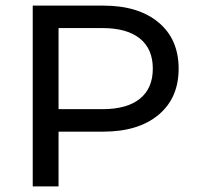

<svg xmlns="http://www.w3.org/2000/svg" viewBox="-20 -664 704 684"><path d="M544.6 -584.2C496.8 -624.1 431.2 -644 347.8 -644H96.6V0H188.6V-195H347.8C431.2 -195 496.8 -215 544.6 -254.8C592.5 -294.7 616.4 -349.6 616.4 -419.5C616.4 -489.4 592.5 -544.3 544.6 -584.2ZM478.4 -312.3C447.7 -287.5 403.3 -275.1 345 -275.1H188.6V-564H345C403.3 -564 447.7 -551.5 478.4 -526.7C509.1 -501.9 524.4 -466.1 524.4 -419.5C524.4 -372.9 509.1 -337.2 478.4 -312.3Z"/></svg>

Font: Montserrat Ace
Style: Regular
Weight: 500
Designer: Julieta Ulanovsky
Foundry: Julieta Ulanovsky
Version: Version 1